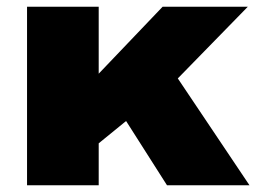

<svg xmlns="http://www.w3.org/2000/svg" viewBox="-20 -548 760 568"><path d="M60 0V-528H272V-330L461 -528H713L506 -316L718 0H474L353 -190L272 -124V0Z"/></svg>

Font: Archivo SemiExpanded Black
Style: Regular
Weight: 900
Width: 6
Designer: Hector Gatti
Foundry: Omnibus-Type
Version: Version 2.001